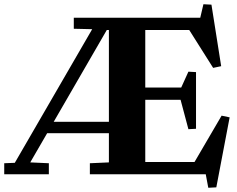

<svg xmlns="http://www.w3.org/2000/svg" viewBox="-20 -824 1120 908"><path d="M405 -52 495 -56V-194H203L123 -56L211 -52V0H0V-52L50 -54L416 -686H415L329 -688V-740H927L942 -804L980 -802L1026 -511L988 -503L875 -682H667V-410H837L871 -485L907 -483V-215L871 -213L834 -352H667V-58H900L1028 -277L1066 -269L1003 62L965 64L953 0H405ZM495 -248V-682H485L234 -248Z"/></svg>

Font: Minipax
Style: Bold
Weight: 700
Designer: Raphaël Ronot, Igor Stepanchenko (Cyrillic)
Foundry: steppetype
Version: Version 1.002